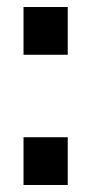

<svg xmlns="http://www.w3.org/2000/svg" viewBox="-20 -527 260 547"><path d="M47 0H173V-136H47ZM47 -371H173V-507H47Z"/></svg>

Font: Perun SemiBold
Style: Regular
Weight: 600
Foundry: Copyright (c) Stefan Peev, Context Ltd, 2016
Version: Version 1.089